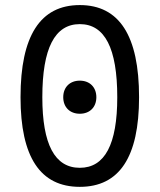

<svg xmlns="http://www.w3.org/2000/svg" viewBox="-20 -723 626 753"><path d="M293 9.8C447.8 9.8 525.4 -106.4 525.4 -341.8C525.4 -583 447.8 -703.1 293 -703.1C138.2 -703.1 60.5 -583 60.5 -341.8C60.5 -106.4 138.2 9.8 293 9.8ZM293 -64.9C194.8 -64.9 146 -156.7 146 -341.8C146 -533.7 194.8 -628.4 293 -628.4C391.1 -628.4 439.9 -533.7 439.9 -341.8C439.9 -156.7 391.1 -64.9 293 -64.9ZM293 -276.9C332 -276.9 357.9 -302.7 357.9 -341.8C357.9 -380.9 332 -406.7 293 -406.7C253.9 -406.7 228 -380.9 228 -341.8C228 -302.7 253.9 -276.9 293 -276.9Z"/></svg>

Font: Cascadia Code SemiLight
Style: Regular
Weight: 350
Monospace: yes
Designer: Aaron Bell
Foundry: Saja Typeworks
Version: Version 2404.023